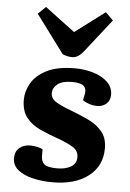

<svg xmlns="http://www.w3.org/2000/svg" viewBox="-56 -845 612 901"><g transform="rotate(5 249.5 -394.5)"><path d="M242 -53Q281 -53 306.5 -68Q332 -83 332 -113Q332 -143 306 -159.5Q280 -176 230 -194Q186 -209 146.5 -227.5Q107 -246 82.5 -277Q58 -308 58 -361Q58 -400 80 -438.5Q102 -477 152 -502.5Q202 -528 285 -528Q331 -528 372 -515.5Q413 -503 438.5 -478.5Q464 -454 464 -419Q464 -392 446.5 -376.5Q429 -361 404 -361Q383 -361 363 -368Q343 -375 335 -383L340 -407Q347 -434 333 -448.5Q319 -463 277 -463Q230 -463 208 -445Q186 -427 186 -403Q186 -377 212.5 -361Q239 -345 286 -328Q328 -312 367 -293.5Q406 -275 431.5 -245Q457 -215 457 -166Q457 -83 394.5 -34.5Q332 14 226 14Q175 14 131.5 3.5Q88 -7 62 -28.5Q36 -50 36 -83Q36 -116 57 -132.5Q78 -149 107 -149Q124 -149 140.5 -145Q157 -141 166 -136V-106Q166 -79 181 -66Q196 -53 242 -53ZM88 -768 124 -803 265 -697 406 -803 442 -767 321 -613Q295 -579 267 -579Q244 -579 221 -589Z"/></g></svg>

Font: Literata 12pt
Style: Bold Italic
Weight: 700
Italic angle: -2°
Designer: Latin by Veronika Burian and Jose Scaglione. Greek by Irene Vlachou. Cyrillic by Vera Evstafieva
Foundry: TypeTogether
Version: Version 3.002